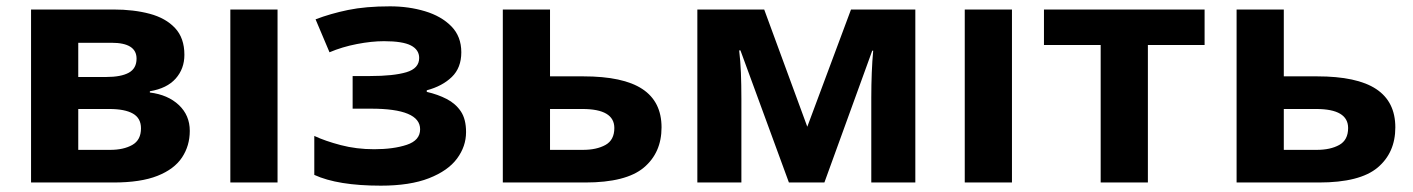

<svg xmlns="http://www.w3.org/2000/svg" viewBox="-20 -576 4459 606"><path d="M562 -403Q562 -359 534.5 -328Q507 -297 453 -288V-284Q510 -277 544.5 -244.5Q579 -212 579 -163Q579 -116 554.5 -79Q530 -42 477 -21Q424 0 338 0H78V-546H338Q402 -546 452.5 -532.5Q503 -519 532.5 -487.5Q562 -456 562 -403ZM411 -391Q411 -441 332 -441H227V-333H315Q362 -333 386.5 -346.5Q411 -360 411 -391ZM425 -171Q425 -203 399.5 -217.5Q374 -232 325 -232H227V-103H328Q370 -103 397.5 -118.5Q425 -134 425 -171Z M856 0H707V-546H856Z M1211 -556Q1270 -556 1321.5 -540.5Q1373 -525 1404.5 -493Q1436 -461 1436 -411Q1436 -362 1406 -333Q1376 -304 1327 -291V-286Q1362 -278 1390 -263.5Q1418 -249 1434.5 -224.5Q1451 -200 1451 -159Q1451 -114 1422.5 -75.5Q1394 -37 1334 -13.5Q1274 10 1182 10Q1046 10 972 -24V-147Q1006 -131 1055.5 -118Q1105 -105 1161 -105Q1222 -105 1264 -119Q1306 -133 1306 -168Q1306 -233 1151 -233H1093V-336H1148Q1222 -336 1262.5 -348Q1303 -360 1303 -393Q1303 -419 1277 -432.5Q1251 -446 1192 -446Q1153 -446 1106.5 -437Q1060 -428 1020 -411L976 -515Q1023 -533 1078.5 -544.5Q1134 -556 1211 -556Z M1716 -335H1821Q1947 -335 2007.5 -295Q2068 -255 2068 -174Q2068 -94 2012 -47Q1956 0 1827 0H1567V-546H1716ZM1919 -172Q1919 -232 1818 -232H1716V-103H1820Q1863 -103 1891 -118.5Q1919 -134 1919 -172Z M2869 -546V0H2730V-268Q2730 -308 2731.5 -346Q2733 -384 2736 -416H2733L2582 0H2470L2317 -417H2313Q2317 -384 2318.5 -346.5Q2320 -309 2320 -264V0H2181V-546H2392L2528 -176L2666 -546Z M3174 0H3025V-546H3174Z M3782 -434H3603V0H3454V-434H3275V-546H3782Z M4032 -335H4137Q4263 -335 4323.5 -295Q4384 -255 4384 -174Q4384 -94 4328 -47Q4272 0 4143 0H3883V-546H4032ZM4235 -172Q4235 -232 4134 -232H4032V-103H4136Q4179 -103 4207 -118.5Q4235 -134 4235 -172Z"/></svg>

Font: Noto Sans
Style: Bold
Weight: 700
Designer: Monotype Design Team
Foundry: Monotype Imaging Inc.
Version: Version 2.000;GOOG;noto-source:20170915:90ef993387c0; ttfaut